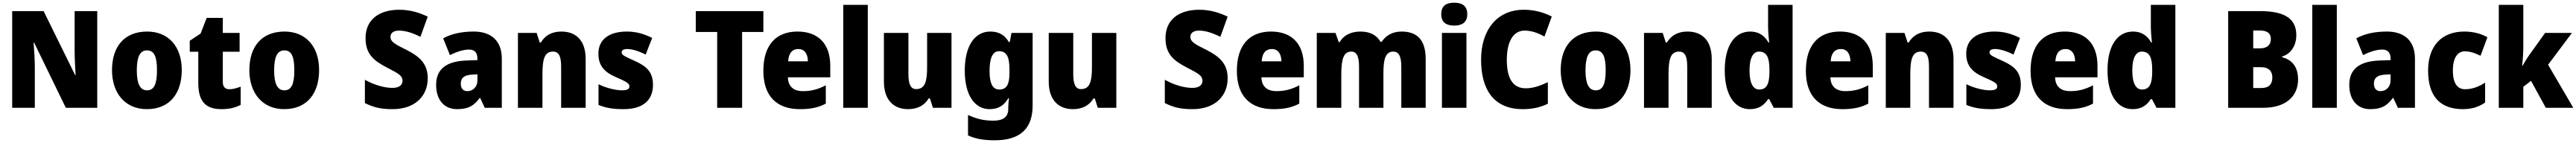

<svg xmlns="http://www.w3.org/2000/svg" viewBox="-20 -796 19019 1056"><path d="M698 0V-714H531V-414C531 -368 535 -297 538 -241H535L302 -714H70V0H237V-300C237 -349 233 -423 228 -481H232L466 0Z M1322 -278C1322 -461 1216 -563 1067 -563C898 -563 807 -452 807 -278C807 -107 905 10 1064 10C1235 10 1322 -109 1322 -278ZM990 -277C990 -375 1013 -424 1065 -424C1120 -424 1139 -375 1139 -278C1139 -180 1120 -129 1066 -129C1012 -129 990 -181 990 -277Z M1673 -137C1642 -137 1625 -155 1625 -191V-414H1749V-553H1625V-664H1506L1461 -548L1381 -495V-414H1444V-182C1444 -39 1506 10 1615 10C1677 10 1717 -2 1757 -21V-156C1727 -145 1701 -137 1673 -137Z M2336 -278C2336 -461 2230 -563 2081 -563C1912 -563 1821 -452 1821 -278C1821 -107 1919 10 2078 10C2249 10 2336 -109 2336 -278ZM2004 -277C2004 -375 2027 -424 2079 -424C2134 -424 2153 -375 2153 -278C2153 -180 2134 -129 2080 -129C2026 -129 2004 -181 2004 -277Z M3138 -217C3138 -322 3083 -375 2986 -425C2889 -473 2863 -489 2863 -524C2863 -550 2882 -570 2927 -570C2973 -570 3027 -553 3084 -524L3138 -673C3078 -702 3009 -724 2929 -724C2776 -724 2679 -649 2679 -515C2679 -395 2741 -347 2839 -296C2926 -252 2952 -235 2952 -200C2952 -169 2929 -147 2877 -147C2819 -147 2743 -168 2674 -207V-35C2740 -2 2794 10 2878 10C3052 10 3138 -94 3138 -217Z M3478 -563C3387 -563 3312 -546 3252 -513L3302 -389C3354 -415 3403 -430 3443 -430C3482 -430 3505 -410 3505 -362V-352L3420 -349C3277 -343 3200 -287 3200 -169C3200 -59 3259 10 3354 10C3438 10 3479 -15 3522 -73H3525L3559 0H3685V-363C3685 -494 3607 -563 3478 -563ZM3467 -245 3505 -247V-202C3505 -155 3472 -123 3431 -123C3401 -123 3382 -141 3382 -179C3382 -220 3406 -242 3467 -245Z M4125 -563C4054 -563 4004 -534 3973 -482H3965L3942 -553H3804V0H3985V-246C3985 -362 4001 -415 4063 -415C4108 -415 4123 -377 4123 -304V0H4304V-360C4304 -497 4233 -563 4125 -563Z M4801 -170C4801 -263 4755 -306 4669 -345C4585 -383 4570 -390 4570 -410C4570 -426 4585 -434 4612 -434C4647 -434 4701 -417 4747 -393L4795 -516C4732 -547 4675 -563 4608 -563C4479 -563 4398 -506 4398 -400C4398 -314 4439 -266 4522 -229C4609 -191 4627 -180 4627 -158C4627 -138 4610 -129 4572 -129C4527 -129 4458 -145 4399 -174V-21C4458 3 4513 10 4583 10C4733 10 4801 -60 4801 -170Z M5459 0V-560H5616V-714H5117V-560H5275V0Z M5868 -563C5713 -563 5616 -467 5616 -273C5616 -81 5720 10 5885 10C5969 10 6025 -3 6077 -31V-166C6019 -136 5970 -123 5908 -123C5835 -123 5799 -161 5797 -225H6110V-310C6110 -476 6018 -563 5868 -563ZM5874 -434C5919 -434 5944 -400 5945 -343H5799C5803 -408 5833 -434 5874 -434Z M6387 0V-760H6206V0Z M7005 -553H6825V-300C6825 -197 6811 -138 6744 -138C6703 -138 6687 -176 6687 -249V-553H6506V-193C6506 -56 6580 10 6684 10C6749 10 6804 -14 6836 -69H6846L6868 0H7005Z M7291 -563C7178 -563 7103 -459 7103 -275C7103 -93 7176 10 7287 10C7356 10 7396 -22 7424 -70H7430C7426 -46 7424 -18 7424 1V10C7424 68 7386 95 7315 95C7242 95 7191 82 7127 53V204C7184 230 7244 240 7324 240C7516 240 7604 150 7604 -17V-553H7448L7435 -485H7429C7399 -535 7359 -563 7291 -563ZM7356 -418C7415 -418 7433 -372 7433 -281V-256C7433 -174 7413 -135 7358 -135C7310 -135 7286 -177 7286 -272C7286 -369 7310 -418 7356 -418Z M8222 -553H8042V-300C8042 -197 8028 -138 7961 -138C7920 -138 7904 -176 7904 -249V-553H7723V-193C7723 -56 7797 10 7901 10C7966 10 8021 -14 8053 -69H8063L8085 0H8222Z M9044 -217C9044 -322 8989 -375 8892 -425C8795 -473 8769 -489 8769 -524C8769 -550 8788 -570 8833 -570C8879 -570 8933 -553 8990 -524L9044 -673C8984 -702 8915 -724 8835 -724C8682 -724 8585 -649 8585 -515C8585 -395 8647 -347 8745 -296C8832 -252 8858 -235 8858 -200C8858 -169 8835 -147 8783 -147C8725 -147 8649 -168 8580 -207V-35C8646 -2 8700 10 8784 10C8958 10 9044 -94 9044 -217Z M9364 -563C9209 -563 9112 -467 9112 -273C9112 -81 9216 10 9381 10C9465 10 9521 -3 9573 -31V-166C9515 -136 9466 -123 9404 -123C9331 -123 9295 -161 9293 -225H9606V-310C9606 -476 9514 -563 9364 -563ZM9370 -434C9415 -434 9440 -400 9441 -343H9295C9299 -408 9329 -434 9370 -434Z M10328 -563C10263 -563 10212 -535 10181 -487H10173C10146 -533 10100 -563 10025 -563C9950 -563 9897 -532 9871 -485H9864L9840 -553H9702V0H9883V-244C9883 -358 9899 -415 9957 -415C9996 -415 10014 -381 10014 -303V0H10194V-260C10194 -362 10211 -415 10267 -415C10306 -415 10326 -384 10326 -303V0H10506V-360C10506 -500 10444 -563 10328 -563Z M10717 -776C10659 -776 10621 -755 10621 -691C10621 -629 10660 -607 10717 -607C10772 -607 10813 -629 10813 -691C10813 -755 10773 -776 10717 -776ZM10807 -553H10626V0H10807Z M11236 -570C11289 -570 11336 -552 11383 -526L11437 -674C11369 -709 11298 -724 11231 -724C11030 -724 10915 -572 10915 -355C10915 -131 11012 10 11222 10C11291 10 11351 -2 11408 -30V-189C11354 -164 11302 -144 11245 -144C11151 -144 11105 -215 11105 -354C11105 -489 11153 -570 11236 -570Z M12018 -278C12018 -461 11912 -563 11763 -563C11594 -563 11503 -452 11503 -278C11503 -107 11601 10 11760 10C11931 10 12018 -109 12018 -278ZM11686 -277C11686 -375 11709 -424 11761 -424C11816 -424 11835 -375 11835 -278C11835 -180 11816 -129 11762 -129C11708 -129 11686 -181 11686 -277Z M12439 -563C12368 -563 12318 -534 12287 -482H12279L12256 -553H12118V0H12299V-246C12299 -362 12315 -415 12377 -415C12422 -415 12437 -377 12437 -304V0H12618V-360C12618 -497 12547 -563 12439 -563Z M12899 10C12967 10 13004 -19 13034 -64H13042L13076 0H13215V-760H13034V-603C13034 -566 13038 -518 13042 -482H13037C13008 -532 12967 -563 12902 -563C12789 -563 12714 -461 12714 -277C12714 -93 12788 10 12899 10ZM12968 -135C12925 -135 12897 -179 12897 -276C12897 -370 12925 -415 12967 -415C13025 -415 13044 -370 13044 -282V-261C13043 -174 13023 -135 12968 -135Z M13565 -563C13410 -563 13313 -467 13313 -273C13313 -81 13417 10 13582 10C13666 10 13722 -3 13774 -31V-166C13716 -136 13667 -123 13605 -123C13532 -123 13496 -161 13494 -225H13807V-310C13807 -476 13715 -563 13565 -563ZM13571 -434C13616 -434 13641 -400 13642 -343H13496C13500 -408 13530 -434 13571 -434Z M14224 -563C14153 -563 14103 -534 14072 -482H14064L14041 -553H13903V0H14084V-246C14084 -362 14100 -415 14162 -415C14207 -415 14222 -377 14222 -304V0H14403V-360C14403 -497 14332 -563 14224 -563Z M14900 -170C14900 -263 14854 -306 14768 -345C14684 -383 14669 -390 14669 -410C14669 -426 14684 -434 14711 -434C14746 -434 14800 -417 14846 -393L14894 -516C14831 -547 14774 -563 14707 -563C14578 -563 14497 -506 14497 -400C14497 -314 14538 -266 14621 -229C14708 -191 14726 -180 14726 -158C14726 -138 14709 -129 14671 -129C14626 -129 14557 -145 14498 -174V-21C14557 3 14612 10 14682 10C14832 10 14900 -60 14900 -170Z M15224 -563C15069 -563 14972 -467 14972 -273C14972 -81 15076 10 15241 10C15325 10 15381 -3 15433 -31V-166C15375 -136 15326 -123 15264 -123C15191 -123 15155 -161 15153 -225H15466V-310C15466 -476 15374 -563 15224 -563ZM15230 -434C15275 -434 15300 -400 15301 -343H15155C15159 -408 15189 -434 15230 -434Z M15725 10C15793 10 15830 -19 15860 -64H15868L15902 0H16041V-760H15860V-603C15860 -566 15864 -518 15868 -482H15863C15834 -532 15793 -563 15728 -563C15615 -563 15540 -461 15540 -277C15540 -93 15614 10 15725 10ZM15794 -135C15751 -135 15723 -179 15723 -276C15723 -370 15751 -415 15793 -415C15851 -415 15870 -370 15870 -282V-261C15869 -174 15849 -135 15794 -135Z M16665 -714H16431V0H16691C16849 0 16947 -79 16947 -209C16947 -313 16893 -356 16829 -374V-379C16883 -393 16934 -448 16934 -536C16934 -654 16855 -714 16665 -714ZM16666 -439H16616V-571H16663C16719 -571 16746 -550 16746 -509C16746 -467 16722 -439 16666 -439ZM16616 -300H16672C16734 -300 16757 -267 16757 -224C16757 -176 16734 -146 16675 -146H16616Z M17233 0V-760H17052V0Z M17603 -563C17512 -563 17437 -546 17377 -513L17427 -389C17479 -415 17528 -430 17568 -430C17607 -430 17630 -410 17630 -362V-352L17545 -349C17402 -343 17325 -287 17325 -169C17325 -59 17384 10 17479 10C17563 10 17604 -15 17647 -73H17650L17684 0H17810V-363C17810 -494 17732 -563 17603 -563ZM17592 -245 17630 -247V-202C17630 -155 17597 -123 17556 -123C17526 -123 17507 -141 17507 -179C17507 -220 17531 -242 17592 -245Z M18164 10C18232 10 18284 -8 18328 -39V-186C18282 -155 18231 -137 18180 -137C18125 -137 18090 -178 18090 -275C18090 -369 18125 -417 18178 -417C18217 -417 18252 -405 18294 -384L18345 -521C18296 -548 18240 -563 18174 -563C18010 -563 17907 -460 17907 -274C17907 -77 18003 10 18164 10Z M18610 -460V-760H18429V0H18610V-155L18667 -199L18776 0H18979L18793 -318L18969 -553H18771L18657 -394C18641 -372 18619 -336 18604 -310H18601C18607 -356 18610 -413 18610 -460Z"/></svg>

Font: Noto Sans Telugu SemiCondensed Black
Style: Regular
Weight: 900
Width: 4
Designer: Jelle Bosma - Monotype Design Team
Foundry: Monotype Imaging Inc.
Version: Version 2.005